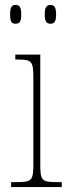

<svg xmlns="http://www.w3.org/2000/svg" viewBox="-20 -757 277 777"><path d="M184 -661C200 -661 207 -669 207 -698C207 -728 200 -737 184 -737C169 -737 161 -728 161 -698C161 -669 169 -661 184 -661ZM43 -661C59 -661 66 -669 66 -698C66 -728 59 -737 43 -737C27 -737 21 -728 21 -698C21 -669 27 -661 43 -661ZM25 0H230V-20H213C148 -20 143 -25 143 -95V-536H42V-516H51C110 -516 115 -509 115 -439V-95C115 -25 109 -20 45 -20H25Z"/></svg>

Font: Noto Serif Myanmar Condensed Thin
Style: Regular
Weight: 100
Width: 3
Designer: Ben Mitchell and the Monotype Design Team
Foundry: Monotype Imaging Inc.
Version: Version 2.106